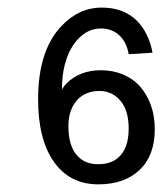

<svg xmlns="http://www.w3.org/2000/svg" viewBox="-20 -479 429 507"><path d="M388.7 -137.7Q388.7 -173.3 378.2 -201.9Q367.7 -230.5 349.4 -251Q331.1 -271.5 304.4 -282.5Q277.8 -293.5 246.6 -293.5Q190.4 -293.5 155.8 -258.8Q148.4 -251.5 143.6 -242.7Q143.6 -278.8 151.1 -308.3Q158.7 -337.9 172.6 -358.9Q186.5 -379.9 205.1 -391.8Q223.6 -403.8 246.6 -403.8Q274.9 -403.8 294.4 -386.2Q314 -368.7 319.8 -335.9L382.8 -339.8Q373 -391.6 342.8 -422.9Q307.6 -459 248.5 -459Q188.5 -459 142.6 -410.6Q80.6 -345.7 80.6 -216.8Q80.6 -110.4 122.6 -51.3Q164.6 7.8 239.7 7.8Q308.6 7.8 348.6 -30.3Q388.7 -68.4 388.7 -137.7ZM319.8 -139.6Q319.8 -86.4 292 -62.5Q272 -45.4 239.7 -45.4Q204.6 -45.4 185.5 -66.4Q160.6 -91.3 160.6 -146.5Q160.6 -191.4 186.5 -217.8Q208.5 -238.8 242.7 -238.8Q275.9 -238.8 297.9 -213.1Q319.8 -187.5 319.8 -139.6Z"/></svg>

Font: ML-NILA01_NewLipi
Style: Regular
Weight: 400
Designer: CLT@C-DIT
Version: Version ML-NILA01_NewLipi 2.